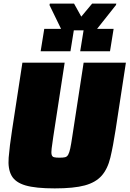

<svg xmlns="http://www.w3.org/2000/svg" viewBox="-20 -1035 717 1063"><path d="M23 0ZM443 -688H677L620 -316Q606 -225 591 -162.5Q576 -100 543 -62.5Q510 -25 449.5 -8.5Q389 8 283 8Q177 8 121 -8.5Q65 -25 44 -62.5Q23 -100 28 -162.5Q33 -225 47 -316L104 -688H338L275 -278Q269 -237 266 -213.5Q263 -190 266 -178.5Q269 -167 279.5 -164.5Q290 -162 309 -162Q329 -162 340 -164.5Q351 -167 357.5 -178.5Q364 -190 369 -213.5Q374 -237 380 -278ZM205 -751ZM205 -751 225 -875H390L370 -751ZM424 -751 444 -875H609L589 -751ZM254 -867ZM322 -867 254 -1007 256 -1015H390L430 -943L490 -1015H624L622 -1007L511 -867Z"/></svg>

Font: Azeri Sans Black
Style: Italic
Weight: 900
Designer: Hector Gatti & Omnibus-Type (original fonts) / Cristiano Sobral (main changes and remastering)
Foundry: Omnibus-Type
Version: Version 0.07;August 21, 2020;FontCreator 13.0.0.2681 64-bit;